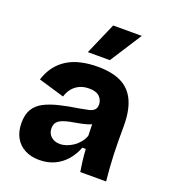

<svg xmlns="http://www.w3.org/2000/svg" viewBox="-142 -873 878 991"><g transform="rotate(20 297.5 -377.5)"><path d="M186 14Q142 14 108 -3.5Q74 -21 55 -54.5Q36 -88 36 -136Q36 -181 53.5 -210.5Q71 -240 104.5 -257.5Q138 -275 185 -286.5Q232 -298 292 -307Q321 -312 340.5 -316.5Q360 -321 370 -331Q380 -341 380 -360Q380 -385 362 -403Q344 -421 304 -421Q276 -421 253.5 -411Q231 -401 215 -382Q199 -363 191 -336L49 -378Q62 -420 85.5 -451Q109 -482 142 -502.5Q175 -523 217.5 -532.5Q260 -542 308 -542Q388 -542 438.5 -516.5Q489 -491 513.5 -437.5Q538 -384 538 -300V-219Q538 -183 539.5 -146.5Q541 -110 543.5 -73.5Q546 -37 550 0H408Q404 -23 400 -55.5Q396 -88 394 -122H375Q361 -84 334.5 -52.5Q308 -21 270.5 -3.5Q233 14 186 14ZM259 -100Q277 -100 295.5 -106.5Q314 -113 331 -124.5Q348 -136 362 -153Q376 -170 383 -190L381 -269L403 -264Q384 -252 361 -245Q338 -238 314.5 -234Q291 -230 268.5 -225.5Q246 -221 228.5 -214Q211 -207 201 -195Q191 -183 191 -162Q191 -134 210 -117Q229 -100 259 -100ZM354 -595H233L309 -769H466Z"/></g></svg>

Font: Bricolage Grotesque ExtraBold
Style: Regular
Weight: 800
Designer: Mathieu Triay
Foundry: Atelier Triay
Version: Version 1.001;gftools[0.9.33.dev8+g029e19f]